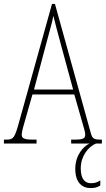

<svg xmlns="http://www.w3.org/2000/svg" viewBox="-22 -734 541 982"><path d="M-2 0H165V-20H143C100 -20 89 -28 89 -46C89 -61 101 -101 109 -128L144 -251H358L398 -111C405 -86 414 -58 414 -48C414 -27 406 -20 362 -20H342V0H436C405 14 363 59 363 130C363 200 398 228 442 228C463 228 475 224 491 215V189C473 200 461 203 443 203C411 203 391 180 391 127C391 64 430 16 469 0H499V-20H492C458 -20 450 -25 442 -55L259 -714H244L74 -104C54 -32 47 -20 13 -20H-2ZM152 -276 214 -509C229 -567 245 -619 251 -653C259 -620 272 -570 293 -493L352 -276Z"/></svg>

Font: Noto Serif Lao ExtraCondensed Thin
Style: Regular
Weight: 100
Width: 2
Designer: Monotype Design Team
Foundry: Monotype Imaging Inc.
Version: Version 2.003